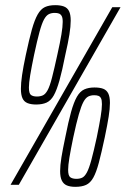

<svg xmlns="http://www.w3.org/2000/svg" viewBox="-20 -716 512 744"><path d="M21 0 415 -688H447L53 0ZM120 -311Q100 -311 86.5 -316.5Q73 -322 67 -335.5Q61 -349 61 -372Q61 -394 65.5 -425Q70 -456 80 -503Q93 -564 103.5 -601.5Q114 -639 126 -660Q138 -681 154 -688.5Q170 -696 194 -696Q214 -696 227.5 -691Q241 -686 247.5 -673Q254 -660 254 -636Q254 -614 249 -582.5Q244 -551 233 -503Q221 -442 210.5 -404.5Q200 -367 188.5 -346.5Q177 -326 160.5 -318.5Q144 -311 120 -311ZM123 -342Q136 -342 146 -346.5Q156 -351 164.5 -366.5Q173 -382 181.5 -415Q190 -448 202 -503Q213 -552 218 -582.5Q223 -613 223 -631Q223 -647 219 -654Q215 -661 208.5 -663.5Q202 -666 192 -666Q179 -666 169 -661Q159 -656 150.5 -640.5Q142 -625 133 -592Q124 -559 112 -503Q102 -455 97 -424.5Q92 -394 92 -377Q92 -354 100 -348Q108 -342 123 -342ZM272 8Q252 8 239 2.5Q226 -3 219.5 -16.5Q213 -30 213 -53Q213 -75 218 -106Q223 -137 233 -184Q245 -245 255.5 -282.5Q266 -320 278 -341Q290 -362 306.5 -369.5Q323 -377 346 -377Q367 -377 380 -372Q393 -367 399.5 -354Q406 -341 406 -317Q406 -295 401 -263.5Q396 -232 386 -184Q373 -123 363 -85.5Q353 -48 341.5 -27.5Q330 -7 313.5 0.5Q297 8 272 8ZM276 -23Q289 -23 298.5 -27.5Q308 -32 316.5 -47.5Q325 -63 334 -96Q343 -129 355 -184Q365 -233 370 -263.5Q375 -294 375 -312Q375 -328 371.5 -335Q368 -342 361.5 -344.5Q355 -347 345 -347Q332 -347 322 -342Q312 -337 303.5 -321.5Q295 -306 285.5 -273Q276 -240 264 -184Q254 -136 249 -105.5Q244 -75 244 -58Q244 -35 252.5 -29Q261 -23 276 -23Z"/></svg>

Font: Saira ExtraCondensed Thin
Style: Italic
Weight: 250
Width: 2
Italic angle: -12°
Designer: Hector Gatti with collaboration of the Omnibus-Type team
Foundry: Omnibus-Type
Version: Version 1.101